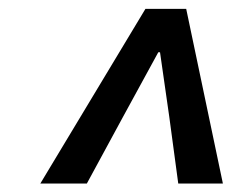

<svg xmlns="http://www.w3.org/2000/svg" viewBox="-20 -780 557 437"><path d="M311 -759.8H403.8L487.3 -362.3H385.7L365.2 -514.6L344.2 -661.1H340.3L260.3 -514.6L177.7 -362.3H71.8Z"/></svg>

Font: Reddit Sans Vanilla SemiBold
Style: Italic
Weight: 600
Italic angle: -11.25°
Designer: Stephen Hutchings
Version: Version 1.013